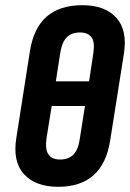

<svg xmlns="http://www.w3.org/2000/svg" viewBox="-20 -711 500 739"><path d="M204 8Q117 8 72.5 -40.5Q28 -89 43 -181L95 -513Q109 -603 159.5 -647Q210 -691 297 -691Q384 -691 427.5 -643Q471 -595 457 -505L404 -170Q390 -81 340 -36.5Q290 8 204 8ZM211 -97Q243 -97 262 -115.5Q281 -134 287 -176L307 -303H179L159 -179Q153 -136 166.5 -116.5Q180 -97 211 -97ZM195 -398H323L339 -505Q346 -548 332.5 -567Q319 -586 288 -586Q256 -586 237.5 -568Q219 -550 212 -508Z"/></svg>

Font: Sofia Sans Condensed ExtraBold
Style: Italic
Weight: 800
Italic angle: -9°
Version: Version 4.100